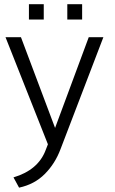

<svg xmlns="http://www.w3.org/2000/svg" viewBox="-20 -676 540 904"><path d="M69.8 207.5 43.5 159.2Q160.2 124.5 195.3 29.8L205.6 3.4L5.9 -501H78.6L239.3 -73.7L397.9 -501H466.8L265.1 25.9Q239.3 94.7 190.9 143.1Q142.6 191.9 69.8 207.5ZM296.9 -584V-656.2H366.7V-584ZM116.2 -584V-656.2H186V-584Z"/></svg>

Font: Ride Light
Style: Regular
Weight: 300
Version: Version 3.000